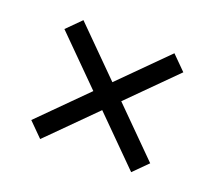

<svg xmlns="http://www.w3.org/2000/svg" viewBox="-76 -668 642 575"><g transform="rotate(20 245.5 -380.5)"><path d="M100.5 -190.5 56 -235 201 -380 56 -525 100.5 -569.5 245.5 -424.5 390.5 -569.5 435 -525 290 -380 435 -235 390.5 -190.5 245.5 -335.5Z"/></g></svg>

Font: Encode Sans SC SemiCondensed
Style: Regular
Weight: 400
Width: 4
Designer: Multiple Designers
Foundry: Impallari Type
Version: Version 3.002